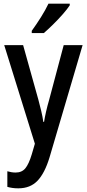

<svg xmlns="http://www.w3.org/2000/svg" viewBox="-20 -786 473 1046"><path d="M3 -540H106L189 -243Q197 -213 204.5 -182Q212 -151 216 -122H220Q224 -147 231 -178Q238 -209 248 -243L327 -540H430L250 71Q224 157 184.5 198.5Q145 240 80 240Q63 240 48.5 238Q34 236 20 232V147Q30 150 41.5 152Q53 154 65 154Q99 154 118 131Q137 108 153 55L170 -3ZM360 -757Q347 -737 322 -708.5Q297 -680 269 -652.5Q241 -625 219 -606H153V-618Q179 -654 203.5 -693Q228 -732 244 -766H360Z"/></svg>

Font: Noto Sans Khmer Condensed Medium
Style: Regular
Weight: 500
Width: 3
Designer: Danh Hong and the Monotype Design Team
Foundry: Monotype Imaging Inc.
Version: Version 2.004; ttfautohint (v1.8.4.7-5d5b)